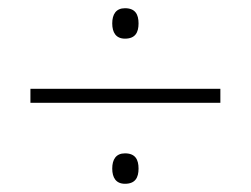

<svg xmlns="http://www.w3.org/2000/svg" viewBox="-20 -586 610 467"><path d="M284 -492C309 -492 317 -507 317 -529C317 -551 309 -566 284 -566C262 -566 253 -551 253 -529C253 -507 262 -492 284 -492ZM54 -336H516V-370H54ZM284 -139C309 -139 317 -154 317 -176C317 -198 309 -213 284 -213C262 -213 253 -198 253 -176C253 -154 262 -139 284 -139Z"/></svg>

Font: Noto Sans Cherokee ExtraLight
Style: Regular
Weight: 200
Designer: Monotype Design Team
Foundry: Monotype Imaging Inc.
Version: Version 2.001